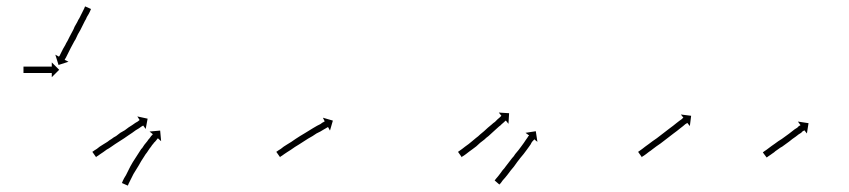

<svg xmlns="http://www.w3.org/2000/svg" viewBox="-20 -559 2640 597"><path d="M54 -352Q55 -352 55.5 -352Q56 -352 57 -352Q58 -352 59 -352Q60 -352 61 -352Q62 -352 63.5 -352Q65 -352 67 -352Q68 -352 70 -352Q72 -352 73 -352Q75 -352 77 -352Q79 -352 81 -352Q83 -352 85 -352Q87 -352 89 -352Q91 -352 93 -352Q95 -352 97 -352Q99 -352 101 -352Q103 -352 105 -352Q107 -352 109 -352Q111 -352 113 -352Q115 -352 116.5 -352Q118 -352 120 -352Q122 -352 123.5 -352Q125 -352 127 -352Q128 -352 129.5 -352Q131 -352 132 -352Q134 -352 135 -352Q136 -352 137 -352Q137 -352 138 -352Q139 -352 140 -352Q140 -352 140 -352Q140 -352 141 -352V-365L164 -342L141 -319V-332Q140 -332 140 -332Q140 -332 140 -332Q139 -332 138 -332Q137 -332 137 -332Q136 -332 135 -332Q134 -332 132 -332Q131 -332 129.5 -332Q128 -332 127 -332Q125 -332 123.5 -332Q122 -332 120 -332Q118 -332 116.5 -332Q115 -332 113 -332Q111 -332 109 -332Q107 -332 105 -332Q103 -332 101 -332Q99 -332 97 -332Q95 -332 93 -332Q91 -332 89 -332Q87 -332 85 -332Q83 -332 81 -332Q79 -332 77 -332Q75 -332 73 -332Q72 -332 70 -332Q68 -332 67 -332Q65 -332 63.5 -332Q62 -332 61 -332Q60 -332 59 -332Q58 -332 57 -332Q56 -332 55.5 -332Q55 -332 54 -332Q54 -332 53.5 -332Q53 -332 53 -332V-352Q53 -352 53.5 -352Q54 -352 54 -352ZM262 -529Q261 -527 260 -524Q258 -520 256 -516Q253 -511 250 -506Q248 -500 244 -494Q241 -487 237 -480Q234 -474 230 -466Q226 -459 222 -452Q219 -445 215 -437Q211 -431 207 -423Q203 -415 200 -410Q197 -403 194 -398Q191 -392 189 -388Q187 -384 185 -380Q183 -377 182 -375Q182 -375 181 -373L193 -367L162 -357L152 -389L163 -383Q164 -383 164 -384Q166 -386 167 -389Q169 -393 171 -397Q174 -402 176 -407Q179 -413 183 -419Q185 -424 190 -432Q194 -440 197 -446Q201 -454 205 -461Q209 -468 212 -476Q216 -483 220 -490Q223 -497 227 -503Q230 -509 233 -515Q235 -520 238 -525Q240 -529 242 -533Q243 -536 244 -538Q244 -539 245 -539L263 -531Q262 -530 262 -529Z M269 -88Q271 -89 273 -91Q277 -93 281 -96Q285 -99 290 -103Q295 -106 301 -110Q307 -114 314 -118Q320 -123 327 -127Q333 -132 341 -136Q349 -142 354 -146Q361 -150 368 -154Q374 -159 380 -163Q386 -167 391 -170Q396 -174 401 -177Q405 -179 408 -181Q411 -183 413 -185Q414 -185 414 -186L407 -197L439 -190L433 -158L425 -169Q425 -168 424 -168Q422 -167 419 -165Q416 -163 412 -160Q407 -157 402 -154Q397 -150 391 -146Q385 -142 379 -138Q373 -134 366 -129Q360 -125 352 -120Q344 -115 338 -111Q331 -106 325 -102Q318 -97 312 -94Q306 -90 301 -86Q296 -83 292 -80Q288 -77 285 -75Q282 -73 280 -72Q279 -71 279 -70L267 -87Q268 -87 269 -88ZM360 8Q361 6 362 3Q364 -1 366 -5Q366 -5 366 -5Q366 -5 366 -5Q366 -5 366 -5Q366 -5 366 -5Q369 -10 372 -15Q372 -15 372 -15Q372 -15 372 -15Q372 -15 372 -15Q372 -15 372 -15Q375 -21 378 -27Q378 -27 378 -27Q378 -27 378 -27Q378 -27 378 -27Q378 -27 378 -27Q381 -34 385 -41Q385 -41 385 -41Q385 -41 385 -41Q385 -41 385 -41Q385 -41 385 -41Q389 -48 393 -55Q393 -55 393 -55Q393 -55 393 -55Q393 -55 393 -55Q393 -55 393 -55Q398 -62 402 -69Q402 -69 402 -69Q402 -69 402 -69Q402 -69 402 -69Q402 -69 402 -69Q407 -76 411 -83Q411 -83 411 -83Q411 -83 411 -83Q411 -83 411 -83Q411 -83 411 -83Q416 -90 420 -97Q420 -97 420 -97Q420 -97 420 -97Q420 -97 420.5 -97Q421 -97 421 -97Q425 -103 429 -109Q429 -109 429 -109Q429 -109 429 -109Q429 -109 429 -109Q429 -109 429 -109Q434 -115 438 -120Q438 -120 438 -120Q438 -120 438 -120Q438 -120 438 -120Q438 -120 438 -120Q441 -125 445 -129Q445 -129 445 -129Q445 -129 445 -129Q445 -129 445 -129Q445 -129 445 -129Q448 -133 450 -136Q452 -138 454 -140Q455 -141 455 -142L445 -150L478 -153L481 -120L471 -129Q470 -128 469 -127Q468 -126 466 -123Q463 -120 460 -116Q460 -116 460 -116Q460 -116 460 -117Q460 -117 460 -117Q460 -117 460 -117Q457 -112 453 -108Q453 -108 453 -108Q453 -108 453 -108Q453 -108 453 -108Q453 -108 453 -108Q450 -103 445 -97Q445 -97 445 -97Q445 -97 445 -97Q445 -97 445 -97Q445 -97 445 -97Q441 -91 437 -85Q437 -85 437 -85Q437 -85 437 -85Q437 -85 437 -85Q437 -85 437 -85Q432 -79 428 -72Q428 -72 428 -72Q428 -72 428 -72Q428 -72 428 -72Q428 -72 428 -72Q424 -65 419 -58Q419 -58 419 -58Q419 -58 419 -58Q419 -58 419 -58Q419 -58 419 -58Q415 -51 411 -44Q411 -44 411 -44Q411 -44 411 -44Q411 -44 411 -44Q411 -44 411 -44Q407 -38 403 -31Q403 -31 403 -31Q403 -31 403 -31Q403 -31 403 -31Q403 -31 403 -31Q399 -24 395 -18Q395 -18 395 -18Q395 -18 395 -18Q395 -18 395 -18Q395 -18 395 -18Q392 -12 389 -6Q389 -6 389 -6Q389 -6 389 -6Q389 -6 389 -6Q389 -6 389 -6Q387 -1 384 4Q384 4 384 4Q384 4 384 4Q384 4 384 4Q384 4 384 4Q382 8 380 12Q379 14 378 17Q378 18 377 18L359 10Q360 9 360 8Z M841 -88Q843 -89 845 -91Q849 -94 853 -96Q857 -99 862 -103Q867 -106 873 -110Q879 -114 886 -118Q893 -123 899 -127Q906 -132 913 -136Q920 -140 928 -145Q934 -149 941 -153Q948 -157 954 -161Q960 -164 966 -168Q971 -171 976 -173Q980 -176 983 -178Q986 -179 988 -181Q989 -181 990 -181L984 -193L1015 -184L1006 -153L1000 -164Q999 -164 998 -163Q996 -162 993 -160Q990 -158 986 -156Q981 -153 976 -150Q970 -147 964 -144Q958 -140 952 -136Q945 -132 938 -128Q931 -123 924 -119Q917 -115 910 -110Q903 -106 897 -102Q890 -97 884 -93Q879 -90 873 -86Q868 -83 864 -80Q860 -77 857 -75Q854 -73 852 -72Q851 -71 851 -70L839 -87Q840 -87 841 -88Z M1406 -88Q1408 -89 1410 -91Q1413 -93 1417 -96Q1421 -99 1426 -103Q1426 -103 1426 -103Q1426 -103 1426 -103Q1426 -103 1426 -103Q1426 -103 1426 -103Q1431 -107 1437 -111Q1437 -111 1437 -111Q1437 -111 1437 -111Q1437 -111 1437 -111Q1437 -111 1437 -111Q1442 -115 1448 -120Q1454 -125 1460 -130Q1467 -135 1473 -141Q1479 -146 1485 -151Q1491 -156 1497 -162Q1503 -167 1509 -172Q1513 -176 1519 -180Q1521 -182 1523 -184Q1525 -186 1527 -188Q1531 -191 1534 -194Q1536 -196 1538 -198Q1538 -198 1539 -199L1531 -209L1563 -207L1561 -174L1553 -184Q1552 -183 1551 -183Q1549 -181 1547 -179Q1544 -176 1540 -173Q1538 -171 1536 -169Q1534 -167 1532 -166Q1527 -161 1522 -157Q1516 -152 1511 -147Q1505 -141 1499 -136Q1492 -131 1486 -125Q1480 -120 1473 -115Q1467 -109 1461 -104Q1455 -100 1449 -95Q1449 -95 1449 -95Q1449 -95 1449 -95Q1449 -95 1449 -95Q1449 -95 1449 -95Q1443 -91 1438 -87Q1438 -87 1438 -87Q1438 -87 1438 -87Q1438 -87 1438 -87Q1438 -87 1438 -87Q1433 -83 1429 -80Q1425 -77 1422 -75Q1419 -73 1417 -72Q1416 -71 1416 -70L1404 -87Q1405 -87 1406 -88ZM1519 1Q1520 -1 1522 -3Q1525 -7 1528 -10Q1531 -14 1535 -19Q1539 -24 1543 -30Q1548 -35 1552 -41Q1557 -47 1562 -54Q1567 -60 1572 -67Q1578 -73 1582 -80Q1587 -86 1592 -92Q1597 -99 1601 -104Q1605 -110 1609 -115Q1609 -115 1609 -115Q1609 -115 1609 -115Q1609 -115 1609 -115Q1609 -115 1609 -115Q1612 -120 1615 -124Q1618 -128 1620 -131Q1622 -134 1623 -136H1624Q1624 -137 1625 -138L1614 -146L1646 -151L1651 -118L1641 -126Q1640 -125 1640 -124Q1638 -122 1636 -120Q1634 -117 1631 -113H1632Q1628 -108 1625 -103Q1625 -103 1625 -103Q1625 -103 1625 -103Q1625 -103 1625 -103Q1625 -103 1625 -103Q1621 -98 1617 -92Q1613 -87 1608 -80Q1603 -74 1598 -68Q1593 -61 1588 -55Q1583 -48 1578 -41Q1573 -35 1568 -29Q1563 -23 1559 -17Q1555 -12 1551 -7Q1547 -2 1543 2Q1540 6 1538 9Q1536 12 1534 13Q1534 14 1533 15L1518 2Q1518 2 1519 1Z M1966 -88Q1968 -89 1970 -91Q1973 -93 1977 -96Q1981 -99 1986 -103Q1991 -107 1997 -111Q2003 -115 2009 -120Q2015 -124 2022 -129Q2028 -134 2035 -139Q2041 -144 2048 -149Q2054 -154 2061 -159Q2067 -163 2073 -168Q2078 -172 2083 -176Q2088 -180 2092 -183Q2096 -186 2099 -188Q2102 -190 2103 -192Q2104 -192 2105 -193L2097 -203L2129 -199L2125 -167L2117 -177Q2117 -177 2116 -176Q2114 -175 2111 -173Q2108 -170 2104 -167Q2100 -164 2095 -160Q2090 -156 2085 -152Q2079 -148 2073 -143Q2067 -138 2060 -133Q2054 -128 2047 -123Q2040 -118 2034 -113Q2027 -108 2021 -104Q2015 -99 2009 -95Q2003 -90 1998 -87Q1993 -83 1989 -80Q1985 -77 1982 -75Q1979 -73 1977 -72Q1976 -71 1976 -70L1964 -87Q1965 -87 1966 -88Z M2353 -86Q2355 -88 2357 -89Q2360 -91 2363 -93Q2367 -96 2371 -99Q2375 -102 2379 -105Q2384 -108 2389 -112Q2395 -116 2400 -120Q2406 -124 2411 -127Q2417 -131 2422 -135Q2427 -139 2433 -143Q2438 -147 2442 -150Q2447 -154 2451 -157Q2455 -160 2459 -162Q2462 -165 2464 -167Q2467 -168 2468 -169Q2469 -170 2469 -170L2461 -181L2494 -176L2489 -144L2481 -154Q2481 -154 2480 -153Q2479 -152 2476 -151Q2474 -149 2471 -146Q2467 -144 2463 -141Q2459 -138 2454 -134Q2449 -131 2444 -127Q2439 -123 2434 -119Q2428 -115 2423 -111Q2417 -107 2412 -103Q2406 -100 2401 -96Q2396 -92 2391 -89Q2387 -85 2382 -82Q2379 -80 2375 -77Q2371 -74 2369 -73Q2367 -71 2365 -70Q2364 -70 2364 -69L2352 -85Q2353 -86 2353 -86Z"/></svg>

Font: FRB American Cursive Just Arrows Light
Style: Italic
Weight: 300
Italic angle: -25°
Version: Version 2.0;Modular Font Editor K font №1